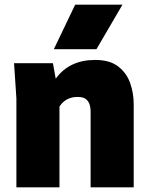

<svg xmlns="http://www.w3.org/2000/svg" viewBox="-20 -800 635 820"><path d="M551 0H367V-325Q367 -337 363.5 -351Q360 -365 348.5 -375.5Q337 -386 311 -386Q261 -386 234 -345V0H50V-380L40 -530H206L218 -464Q276 -544 386 -544Q449 -544 485 -516Q521 -488 536 -445Q551 -402 551 -355ZM392 -590H210L301 -780H503Z"/></svg>

Font: Tanohe Sans Black
Style: Regular
Weight: 900
Designer: Village Type and Design LLC & Cristiano Sobral
Foundry: Cooper Hewitt Smithsonian Design Museum
Version: Version 1.00;March 11, 2020;FontCreator 12.0.0.2522 64-bit; 